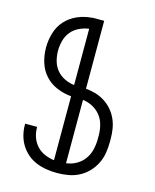

<svg xmlns="http://www.w3.org/2000/svg" viewBox="-112 -812 724 896"><g transform="rotate(15 250.0 -363.5)"><path d="M249 8Q224 8 198.5 4Q173 0 149.5 -9.5Q126 -19 106.5 -35.5Q87 -52 73.5 -73.5Q60 -95 53.5 -120Q47 -145 47 -170V-176H105V-172Q105 -148 113 -125.5Q121 -103 137 -85.5Q153 -68 175.5 -58.5Q198 -49 221 -46V-355Q185 -358 151.5 -372Q118 -386 94 -412.5Q70 -439 59.5 -474Q49 -509 49 -545Q49 -580 59.5 -615.5Q70 -651 94 -677Q118 -703 151.5 -717.5Q185 -732 221 -734V-735H279V-407Q303 -405 326.5 -398Q350 -391 370.5 -378Q391 -365 407 -346.5Q423 -328 433 -306Q443 -284 447 -260Q451 -236 451 -212V-195Q451 -168 446.5 -141Q442 -114 429.5 -89.5Q417 -65 398 -45.5Q379 -26 354.5 -13.5Q330 -1 303 3.5Q276 8 249 8ZM221 -409V-681Q197 -678 174 -667Q151 -656 135.5 -637Q120 -618 113.5 -593.5Q107 -569 107 -545Q107 -520 113.5 -496Q120 -472 135.5 -453Q151 -434 174 -423Q197 -412 221 -409ZM279 -47Q305 -50 328 -63Q351 -76 366 -97Q381 -118 387 -143.5Q393 -169 393 -195V-212Q393 -237 386.5 -262Q380 -287 364.5 -306.5Q349 -326 326.5 -338Q304 -350 279 -353Z"/></g></svg>

Font: Iosevka Term Curly Light
Style: Regular
Weight: 300
Designer: Belleve Invis
Foundry: Belleve Invis
Version: Version 32.3.0